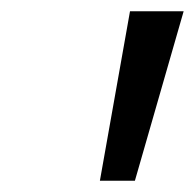

<svg xmlns="http://www.w3.org/2000/svg" viewBox="-20 -770 345 340"><path d="M218.9 -450 305.2 -750H210.2L156.9 -450Z"/></svg>

Font: Cabin Condensed
Style: Regular
Weight: 400
Italic angle: -13°
Designer: Pablo Impallari
Foundry: Pablo Impallari. www.impallari.com Igino Marini. www.ikern.com
Version: Version 1.006